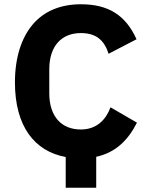

<svg xmlns="http://www.w3.org/2000/svg" viewBox="-20 -730 691 900"><path d="M288 6C141 -21 50 -139 50 -344C50 -461 81 -554 134 -616C187 -678 264 -710 359 -710C488 -710 569 -659 620 -546L489 -478C470 -537 435 -575 359 -575C270 -575 211 -516 211 -405V-293C211 -182 270 -123 359 -123C434 -123 477 -170 498 -227L622 -155C579 -70 519 -14 431 5V150H288Z"/></svg>

Font: Plexus Sans Bold
Style: Regular
Weight: 700
Version: Version 2.001;PS 002.001;hotconv 1.0.70;makeotf.lib2.5.58329